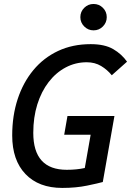

<svg xmlns="http://www.w3.org/2000/svg" viewBox="-20 -922 650 952"><path d="M288.6 9.8Q171.9 9.8 106.2 -59.1Q40.5 -127.9 40.5 -250.5Q40.5 -348.1 67.6 -430.7Q94.7 -513.2 145.5 -574.5Q196.3 -635.7 268.1 -669.4Q339.8 -703.1 429.7 -703.1Q499 -703.1 541.3 -678.5Q583.5 -653.8 609.9 -616.2L534.2 -548.8Q512.2 -576.2 481.4 -594.7Q450.7 -613.3 410.2 -613.3Q354 -613.3 305.7 -587.6Q257.3 -562 221.2 -515.1Q185.1 -468.3 165 -404.3Q145 -340.3 145 -263.2Q145 -80.1 311 -80.1Q360.8 -80.1 400.9 -89.1Q440.9 -98.1 466.8 -104.5L489.7 -19.5Q467.3 -13.2 412.1 -1.7Q356.9 9.8 288.6 9.8ZM388.2 -19.5 445.8 -346.7H547.4L489.7 -19.5ZM298.3 -253.9 314.5 -346.7H544.4L528.3 -253.9ZM443.8 -771.5Q417 -771.5 397.7 -790.8Q378.4 -810.1 378.4 -836.9Q378.4 -864.3 397.7 -883.3Q417 -902.3 443.8 -902.3Q471.2 -902.3 490.2 -883.3Q509.3 -864.3 509.3 -836.9Q509.3 -810.1 490.2 -790.8Q471.2 -771.5 443.8 -771.5Z"/></svg>

Font: Cascadia Mono NF
Style: Italic
Weight: 400
Italic angle: -10°
Monospace: yes
Designer: Aaron Bell
Foundry: Saja Typeworks
Version: Version 2404.023